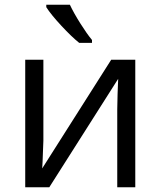

<svg xmlns="http://www.w3.org/2000/svg" viewBox="-20 -786 674 806"><path d="M162.1 -535.2V-195.8L158.7 -106.9L157.2 -79.1L446.8 -535.2H547.9V0H472.2V-327.1L473.6 -391.6L476.1 -455.1L187 0H85.9V-535.2ZM366.2 -606H312.5Q280.8 -631.3 237.3 -678.2Q193.8 -725.1 174.3 -755.9V-766.1H273.4Q289.1 -732.4 316.9 -688.2Q344.7 -644 366.2 -618.2Z"/></svg>

Font: Open Sans ACDW
Style: acdw
Weight: 400
Foundry: Ascender Corporation
Version: Version 1.10